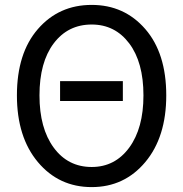

<svg xmlns="http://www.w3.org/2000/svg" viewBox="-20 -744 747 783"><path d="M354 19Q220 19 134.5 -83Q49 -185 49 -355Q49 -527 134.5 -625.5Q220 -724 354 -724Q487 -724 572.5 -625.5Q658 -527 658 -355Q658 -185 572.5 -83Q487 19 354 19ZM354 -63Q449 -63 507 -142Q565 -221 565 -355Q565 -490 507 -567Q449 -644 354 -644Q257 -644 199 -567Q141 -490 141 -355Q141 -221 199 -142Q257 -63 354 -63ZM481 -332H225V-413H481Z"/></svg>

Font: LXGW 975 Gothic SC
Style: Regular
Weight: 400
Version: Version 2.01;February 25, 2021